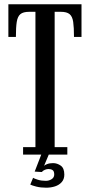

<svg xmlns="http://www.w3.org/2000/svg" viewBox="-20 -720 418 894"><path d="M87.5 0V-35H145V-665H115.5Q88 -665 75 -654.2Q62 -643.5 58 -618Q54 -592.5 54 -548H19V-700H359.5V-548H324.5Q324.5 -592.5 320.8 -618Q317 -643.5 304 -654.2Q291 -665 263.5 -665H234.5V-35H293.5V0ZM195 154Q169.5 154 149 148.8Q128.5 143.5 121 139.5L134 108Q139.5 111.5 156 116.8Q172.5 122 193 122Q208.5 122 220.5 114.2Q232.5 106.5 232.5 92.5Q232.5 77 224.8 72Q217 67 206 67Q198 67 189.2 70.5Q180.5 74 174.5 81L141.5 79L172 0H207L185 52.5Q187 49 199 44.2Q211 39.5 227 39.5Q246 39.5 262.8 51.2Q279.5 63 279.5 93Q279.5 114 267.5 127.8Q255.5 141.5 236.2 147.8Q217 154 195 154Z"/></svg>

Font: Imbue Thin 10pt Medium
Style: Regular
Weight: 500
Version: Version 1.102